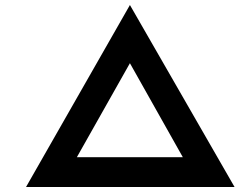

<svg xmlns="http://www.w3.org/2000/svg" viewBox="-20 -747 957 767"><path d="M84 0 499 -727 917 0ZM256 -64 194 -119H814L743 -61L479 -530H519Z"/></svg>

Font: Lexend Zetta Medium
Style: Regular
Weight: 500
Designer: Bonnie Shaver-Troup, Thomas Jockin
Foundry: Lexend
Version: Version 1.007